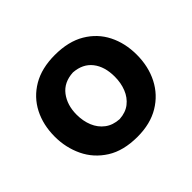

<svg xmlns="http://www.w3.org/2000/svg" viewBox="-110 -948 727 727"><g transform="rotate(-45 253.5 -584.5)"><path d="M255.6 -363.9Q324.6 -363.9 373.3 -393.2Q421.9 -422.4 447.7 -472.7Q473.4 -523 473.4 -586.1Q473.4 -647.6 448.6 -697.1Q423.7 -746.6 374.7 -775.6Q325.7 -804.7 253 -804.7Q182.4 -804.7 133.5 -776Q84.6 -747.2 59.3 -697.8Q34.1 -648.3 34.1 -586.1Q34.1 -527.3 58.3 -476.6Q82.5 -426 131.6 -394.9Q180.6 -363.9 255.6 -363.9ZM254.8 -459.2Q220.8 -461.2 197.8 -478.5Q174.7 -495.9 163.1 -524Q151.5 -552.2 151.5 -586.1Q151.5 -637.4 177.8 -672.1Q204.1 -706.7 254.8 -709.4Q303.9 -705.9 329.8 -672.9Q355.7 -640 355.7 -586.1Q355.7 -552.4 344.5 -524.3Q333.3 -496.1 310.9 -478.6Q288.6 -461.2 254.8 -459.2Z"/></g></svg>

Font: Pinar-VF-FD
Style: Regular
Weight: 300
Designer: Amin Abedi
Version: Version 3.0